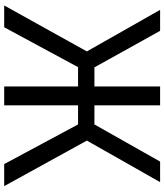

<svg xmlns="http://www.w3.org/2000/svg" viewBox="46 -829 783 915"><g transform="rotate(90 437.5 -371.5)"><path d="M848 -743H750L573 -430H482V-743H392V-430H301L127 -743H27L225 -394L6 0H110L300 -352H392V0H482V-352H573L762 0H867L650 -394Z"/></g></svg>

Font: Glow Sans SC Normal Book
Style: Regular
Weight: 500
Designer: Ryoko NISHIZUKA (kana, bopomofo & ideographs); Paul D. Hunt (Latin, Greek & Cyrillic); Sandoll Communications, Soo-young
Version: Version 0.93